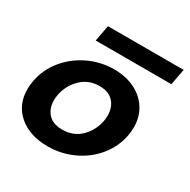

<svg xmlns="http://www.w3.org/2000/svg" viewBox="-142 -741 870 881"><g transform="rotate(30 293.0 -300.0)"><path d="M9 -174Q9 -194 14 -221Q27 -287 70.5 -339.5Q114 -392 177 -421.5Q240 -451 310 -451Q372 -451 419.5 -427.5Q467 -404 493.5 -362Q520 -320 520 -266Q520 -241 516 -221Q503 -154 460 -102Q417 -50 354 -21Q291 8 220 8Q125 8 67 -41.5Q9 -91 9 -174ZM140 -190Q140 -147 165 -119.5Q190 -92 240 -92Q299 -92 337 -129.5Q375 -167 386 -221Q389 -238 389 -252Q389 -295 364 -323Q339 -351 290 -351Q232 -351 193 -313Q154 -275 143 -221Q140 -206 140 -190ZM185 -608H586L570 -523H169Z"/></g></svg>

Font: Teachers SemiBold
Style: Italic
Weight: 600
Designer: Alfredo Marco Pradil & Chank Diesel
Version: Version 0.009